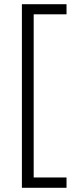

<svg xmlns="http://www.w3.org/2000/svg" viewBox="-20 -734 361 912"><path d="M296 158H84V-714H296V-666H140V109H296Z"/></svg>

Font: Noto Sans Georgian Light
Style: Regular
Weight: 300
Version: Version 2.002